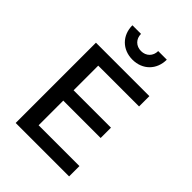

<svg xmlns="http://www.w3.org/2000/svg" viewBox="-262 -1060 1184 1184"><g transform="rotate(45 330.0 -467.5)"><path d="M97 0H563V-90H207V-305H533V-395H207V-610H563V-700H97ZM180 -935C180 -847 242 -785 330 -785C418 -785 480 -847 480 -935H405C405 -891 374 -860 330 -860C286 -860 255 -891 255 -935Z"/></g></svg>

Font: Uncut Plan8
Style: Regular
Weight: 400
Designer: Kasper Nordkvist
Foundry: UNCUT.wtf
Version: Version 1.002;Glyphs 3.1.2 (3151)